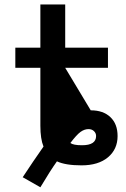

<svg xmlns="http://www.w3.org/2000/svg" viewBox="-20 -711 551 838"><path d="M264.6 -415 376 -229.5Q430.7 -229.5 461.9 -199.7Q493.2 -169.9 493.2 -117.2Q493.2 -59.6 451.2 -24.4Q409.2 10.7 335.9 10.7Q265.6 10.7 228.5 -6.8Q199.2 34.2 156.2 106.4L79.1 62.5Q124 -5.9 169.9 -71.3Q156.2 -104.5 156.2 -162.1V-415H46.9V-502.9H156.2V-691.4H264.6V-502.9H451.2V-415ZM287.1 -86.9Q299.8 -77.1 337.9 -77.1Q399.4 -77.1 399.4 -117.2Q399.4 -129.9 390.1 -138.7Q380.9 -147.5 366.2 -147.5Q348.6 -147.5 331.5 -135.3Q314.5 -123 287.1 -86.9Z"/></svg>

Font: Gen Shin Gothic Medium
Style: Regular
Weight: 500
Designer: [Source Han Sans]
Ryoko NISHIZUKA  (kana & ideographs); Paul D. Hunt (Latin, Greek & Cyrillic); Wenlong ZHANG  (bopomofo
Version: Version 1.002.20150607